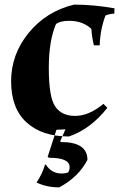

<svg xmlns="http://www.w3.org/2000/svg" viewBox="-20 -575 515 830"><path d="M427 -126Q365 -74 305 -74Q245 -74 218 -116Q191 -156 191 -281Q191 -399 222 -471Q240 -485 279 -485Q338 -485 375 -450Q377 -414 386 -379H411Q413 -447 436 -508Q457 -516 474 -516L475 -539Q386 -555 300 -555Q180 -526 104 -433Q28 -340 28 -223.5Q28 -107 94.5 -46Q161 15 278 15Q372 -17 444 -109ZM246 175Q263 175 275 170Q281 159 281 147Q281 107 192 107L186 103L224 -14L263 -16L240 36L244 39Q358 39 358 116Q319 191 236 235Q182 235 138 214Q165 173 174 138L178 136Q202 175 246 175Z"/></svg>

Font: Almendra SC
Style: Bold
Weight: 700
Designer: Ana Sanfelippo
Foundry: Ana Sanfelippo
Version: Version 1.003